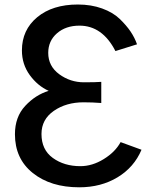

<svg xmlns="http://www.w3.org/2000/svg" viewBox="-20 -796 668 834"><path d="M44.9 -212.9Q44.9 -288.1 89.4 -335.9Q133.8 -383.8 191.4 -401.4Q143.6 -422.9 109.4 -469.7Q75.2 -516.6 75.2 -577.1Q75.2 -666 141.6 -721.2Q208 -776.4 318.4 -776.4Q376 -776.4 423.3 -759.3Q470.7 -742.2 500 -713.9Q529.3 -685.5 547.4 -658.7Q565.4 -631.8 575.2 -603.5L481.4 -574.2Q424.8 -684.6 325.2 -684.6Q265.6 -684.6 227.5 -651.4Q189.5 -618.2 189.5 -566.4Q189.5 -508.8 237.3 -473.6Q285.2 -438.5 344.7 -438.5Q396.5 -438.5 419.9 -440.4V-348.6Q381.8 -351.6 342.8 -351.6Q267.6 -351.6 213.9 -314.5Q160.2 -277.3 160.2 -213.9Q160.2 -145.5 209.5 -109.9Q258.8 -74.2 329.1 -74.2Q380.9 -74.2 430.7 -105Q480.5 -135.7 503.9 -178.7L594.7 -145.5Q562.5 -69.3 490.7 -25.9Q418.9 17.6 324.2 17.6Q200.2 17.6 122.6 -44.4Q44.9 -106.4 44.9 -212.9Z"/></svg>

Font: Gothic A1 SemiBold
Style: Regular
Weight: 600
Version: Version 2.50